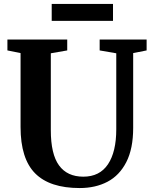

<svg xmlns="http://www.w3.org/2000/svg" viewBox="-20 -943 772 971"><path d="M84 -300.5V-674.5L17.5 -688V-743H320V-688L237 -673.5V-284.5Q237 -163.5 278.5 -106.5Q320 -49.5 401.5 -49.5Q484 -49.5 526 -112.2Q568 -175 568 -289V-673.5L484 -688V-743H721.5V-688L653.5 -674.5V-296Q653.5 -191 618.8 -123.2Q584 -55.5 523.5 -23.8Q463 8 383 8Q231.5 8 157.8 -66.2Q84 -140.5 84 -300.5ZM241.5 -923H551.5V-837.5H241.5Z"/></svg>

Font: Merriweather Text
Style: Bold
Weight: 700
Designer: Eben Sorkin
Foundry: Eben Sorkin
Version: Version 2.100